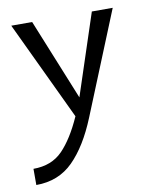

<svg xmlns="http://www.w3.org/2000/svg" viewBox="-67 -392 509 643"><g transform="rotate(-10 187.5 -70.0)"><path d="M15 -340H86L198 -64L289 -340H360L218 9Q181 100 131 150Q81 200 5 200V145Q67 145 104.5 106.5Q142 68 174 -4Z"/></g></svg>

Font: Glametrix
Style: Regular
Weight: 500
Designer: gluk
Foundry: gluk
Version: Version 0.40